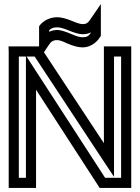

<svg xmlns="http://www.w3.org/2000/svg" viewBox="-20 -903 690 948"><path d="M108 -624V-545V-25H73V-624H108ZM578 -25H499L153 -559L111 -624H151L497 -99L543 -30V-113V-624H578V-25ZM388 -784C378 -784 363 -788 337 -799C308 -811 282 -818 263 -818C230 -818 198 -804 178 -780L173 -773V-764V-691V-674H165H48H22L23 -649V0V25H48H133H158V0V-460L465 14L472 25H486H603H628V0V-649V-674H603H518H493V-649V-196L197 -645L219 -678C232 -699 243 -705 263 -705C271 -705 286 -701 311 -689C340 -676 367 -669 388 -669C422 -669 455 -689 474 -720L478 -726V-733V-802V-883L432 -816C416 -792 410 -784 388 -784ZM388 -734C404 -734 417 -737 428 -743V-740C417 -724 407 -719 388 -719C374 -719 357 -724 332 -735C304 -747 279 -755 263 -755C249 -755 235 -752 223 -746V-754C233 -764 244 -768 263 -768C275 -768 292 -764 318 -753C347 -741 371 -734 388 -734Z"/></svg>

Font: Gamestation DisplayOutline
Style: Regular
Weight: 400
Designer: Jonas Hecksher
Foundry: Jonas Hecksher, Playtypeª, e-types AS
Version: Version 1.003